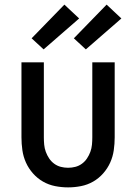

<svg xmlns="http://www.w3.org/2000/svg" viewBox="-20 -800 590 832"><path d="M275 12Q247 12 219 6.5Q191 1 166.5 -13Q142 -27 123 -48.5Q104 -70 92.5 -95.5Q81 -121 77 -149Q73 -177 73 -205V-530H170V-205Q170 -189 171.5 -173Q173 -157 178.5 -142Q184 -127 193 -113.5Q202 -100 215 -90.5Q228 -81 243.5 -77Q259 -73 275 -73Q291 -73 306.5 -77Q322 -81 335 -90.5Q348 -100 357 -113.5Q366 -127 371.5 -142Q377 -157 378.5 -173Q380 -189 380 -205V-530H477V-205Q477 -177 473 -149Q469 -121 457.5 -95.5Q446 -70 427 -48.5Q408 -27 383.5 -13Q359 1 331 6.5Q303 12 275 12ZM352 -586 300 -634 442 -780 506 -720ZM169 -586 117 -634 259 -780 323 -720Z"/></svg>

Font: Lode Dark
Style: Bold
Weight: 700
Monospace: yes
Designer: Belleve Invis
Foundry: Belleve Invis
Version: Version 29.2.0; ttfautohint (v1.8.3)